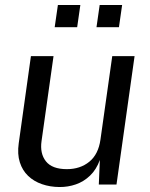

<svg xmlns="http://www.w3.org/2000/svg" viewBox="-20 -743 602 773"><path d="M219.4 10Q181.3 9.7 148.8 -1.6Q116.3 -12.8 93.3 -34.8Q70.2 -56.8 59.8 -89.7Q49.3 -122.5 55.4 -166.1L104.5 -517H195.5L147.3 -175.4Q140 -125 164.9 -93.5Q189.9 -62 249.2 -62Q303 -62 339.6 -91.9Q376.1 -121.7 384.4 -180.7L431.9 -517H521.8L449 0H377.8L382 -98.8Q367.8 -60.1 342.6 -36Q317.5 -11.9 285.7 -0.8Q253.9 10.3 219.4 10ZM368.5 -633.6 381.3 -723H471.7L458.9 -633.6ZM200.2 -633.6 213.1 -723H303.5L290.7 -633.6Z"/></svg>

Font: Public Sans Thin
Style: Italic
Weight: 100
Italic angle: -8°
Designer: The Public Sans project authors (U.S. Web Design System). Libre Franklin designed by Pablo Impallari and Rodrigo Fuenzal
Version: Version 2.000